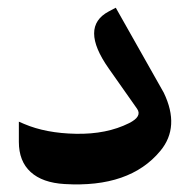

<svg xmlns="http://www.w3.org/2000/svg" viewBox="-20 -468 509 502"><path d="M399.4 -73.7Q319.3 23.4 148.9 13.2Q90.8 9.8 60.1 -18.3Q29.3 -46.4 29.3 -97.2V-149.9L43 -144Q100.1 -119.6 178.7 -118.2Q258.8 -116.7 317.4 -146Q352.5 -163.6 338.4 -183.6L264.2 -289.1Q188 -397.5 264.2 -438L282.7 -447.8L408.2 -225.6Q451.2 -136.2 399.4 -73.7Z"/></svg>

Font: Gandom
Style: Bold
Weight: 700
Foundry: DejaVu fonts team - Redesigned by Saber Rastikerdar - Based on Samim Font
Version: Version 0.3